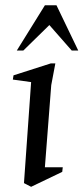

<svg xmlns="http://www.w3.org/2000/svg" viewBox="-20 -701 315 725"><path d="M97.5 4.4 70.5 -9.6 97.5 -391 28.5 -400.5 31 -416.5 171.5 -461.5H189L173.5 -379.5L149.5 -69.4H217L215 -52ZM43.4 -510.1 149.5 -681H193.3L275.5 -510.1H250.9L166.4 -606.4L68 -510.1Z"/></svg>

Font: Ancizar Serif Light
Style: Italic
Weight: 300
Italic angle: -4°
Designer: Cesar Puertas, Viviana Monsalve, Julian Moncada, Julian Prieto, Jose Castro, Felipe Aragon, Mariel Hernandez, Sara Alarc
Version: Version 8.100